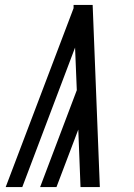

<svg xmlns="http://www.w3.org/2000/svg" viewBox="-20 -755 540 775"><path d="M305 0 296 -232 208 0H142L290 -391L283 -563L106 -95L70 0H3L277 -722V-735Q296 -735 315.5 -735Q335 -735 354 -735L383 0Z"/></svg>

Font: Iosevka SS04 Oblique
Style: Regular
Weight: 400
Italic angle: -9°
Monospace: yes
Designer: Belleve Invis
Foundry: Belleve Invis
Version: Version 19.0.0; ttfautohint (v1.8.4)